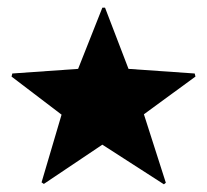

<svg xmlns="http://www.w3.org/2000/svg" viewBox="-20 -478 538 499"><path d="M406 1 411 -3 354 -181 488 -279 486 -287 314 -299 253 -458H246L183 -299L12 -287L10 -279L140 -180L88 -4L94 0L246 -102Z"/></svg>

Font: Noto Sans Arabic ExtBd
Style: Regular
Weight: 800
Designer: Monotype Design Team, Nadine Chahine, Nizar Qandah and Khaled Hosny
Foundry: Monotype Imaging Inc.
Version: Version 2.012